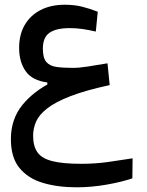

<svg xmlns="http://www.w3.org/2000/svg" viewBox="-20 -486 626 818"><path d="M306.6 312Q226.1 312 162.8 293.2Q99.6 274.4 63 229.7Q26.4 185.1 26.4 106.9Q26.4 21.5 75.4 -38.8Q124.5 -99.1 204.6 -137.7L205.1 -116.2L181.6 -122.1V-134.8Q118.2 -142.6 89.8 -182.1Q61.5 -221.7 61.5 -282.2Q61.5 -338.4 85.2 -379.4Q108.9 -420.4 152.6 -443.1Q196.3 -465.8 255.4 -465.8Q296.9 -465.8 329.8 -457.5Q362.8 -449.2 396.5 -436L388.2 -351.6Q358.4 -358.4 332 -362.3Q305.7 -366.2 276.9 -366.2Q219.2 -366.2 190.9 -346.4Q162.6 -326.7 162.6 -278.8Q162.6 -239.7 177 -222.4Q191.4 -205.1 220 -200.9Q248.5 -196.8 290 -196.8Q316.9 -196.8 353 -202.4Q389.2 -208 438 -216.3L447.3 -123.5Q344.2 -101.1 280 -76.2Q215.8 -51.3 181.2 -24.2Q146.5 2.9 133.8 32Q121.1 61 121.1 92.3Q121.1 136.2 139.4 162.6Q157.7 189 202.6 200.4Q247.6 211.9 326.2 211.9Q385.7 211.9 440.9 204.1Q496.1 196.3 544.9 188.5L543.9 273.9Q497.6 289.6 433.1 300.8Q368.7 312 306.6 312Z"/></svg>

Font: Cascadia Code
Style: Regular
Weight: 400
Designer: Aaron Bell
Foundry: Saja Typeworks
Version: Version 2404.023